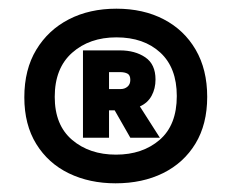

<svg xmlns="http://www.w3.org/2000/svg" viewBox="-20 -758 533 442"><path d="M246 -336Q186 -336 138.5 -359Q91 -382 63.5 -426.5Q36 -471 36 -534Q36 -598 63.5 -643.5Q91 -689 138.5 -713.5Q186 -738 248 -738Q310 -738 357 -713.5Q404 -689 430.5 -643.5Q457 -598 457 -535Q457 -472 430 -427.5Q403 -383 355.5 -359.5Q308 -336 246 -336ZM247 -402Q308 -402 347.5 -436Q387 -470 387 -537Q387 -602 349 -637Q311 -672 248 -672Q186 -672 146 -636.5Q106 -601 106 -535Q106 -470 146 -436Q186 -402 247 -402ZM171 -441V-642H256Q291 -642 314.5 -626Q338 -610 338 -575Q338 -554 329 -537.5Q320 -521 302 -513L348 -441H280L244 -504H231V-441ZM231 -553H258Q267 -553 273.5 -558.5Q280 -564 280 -574Q280 -585 273.5 -588.5Q267 -592 256 -592H231Z"/></svg>

Font: Onest ExtraBold
Style: Regular
Weight: 800
Designer: Dmitri Voloshin, Andrey Kudryavtsev
Foundry: Dmitri Voloshin, Andrey Kudryavtsev
Version: Version 1.000;gftools[0.9.33]